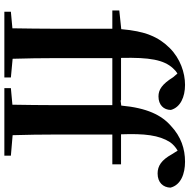

<svg xmlns="http://www.w3.org/2000/svg" viewBox="-14 -856 870 882"><g transform="rotate(90 421.0 -415.0)"><path d="M460 0H695V-30L601 -38C599 -104 598 -170 598 -235V-496H735V-536H597C593 -644 601 -711 633 -761C642 -774 656 -787 672 -796L689 -769C715 -722 742 -704 777 -704C818 -704 841 -729 842 -763C830 -811 778 -830 723 -830C664 -830 608 -812 558 -765C509 -722 476 -656 465 -537L441 -534V-536H246C243 -668 255 -732 293 -774C301 -783 309 -790 318 -795L335 -775C367 -724 392 -708 423 -708C462 -708 485 -732 485 -765C473 -809 425 -830 370 -830C314 -830 249 -808 201 -760C149 -708 123 -646 114 -537L28 -528V-496H112V-235C112 -169 111 -103 110 -37L34 -30V0H336V-30L250 -38C248 -103 247 -170 247 -235V-491V-496H463V-235C463 -169 462 -103 461 -37L385 -30V0Z"/></g></svg>

Font: GenRyuMin2 TW B
Style: Regular
Weight: 700
Version: Version 2.100;PS 2.1;hotconv 16.6.51;makeotf.lib2.5.65220 DE